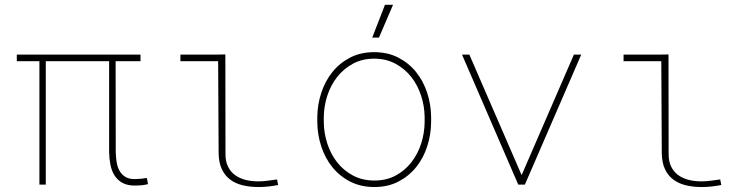

<svg xmlns="http://www.w3.org/2000/svg" viewBox="-20 -750 3040 780"><path d="M550.8 -501.5H449.7L450.2 -132.3Q450.7 -112.3 453.6 -92.8Q456.5 -73.2 464.8 -57.6Q473.1 -42 488 -32.2Q502.9 -22.5 526.4 -22.5Q539.1 -22.5 551.5 -23.7Q564 -24.9 576.7 -26.9L581.1 -2Q567.9 1.5 554.7 2.7Q541.5 3.9 527.8 3.9Q497.1 3.9 477.1 -7.3Q457 -18.6 445.3 -37.1Q433.6 -55.7 428.7 -80.3Q423.8 -105 423.3 -132.3V-501.5H166V0H140.1V-501.5H48.3V-528.3H550.8Z M712.9 -528.3H866.2L895.5 -528.8L896 -126.5Q895.5 -95.7 905.8 -74.2Q916 -52.7 934.1 -39.3Q952.1 -25.9 976.6 -19.5Q1001 -13.2 1029.3 -13.2Q1048.8 -13.2 1067.6 -15.9Q1086.4 -18.6 1105.5 -21L1109.9 1.5Q1069.3 9.8 1030.3 9.8Q995.1 9.8 965.8 2.7Q936.5 -4.4 915 -20.5Q893.6 -36.6 881.3 -62.5Q869.1 -88.4 868.2 -126.5L866.2 -501.5H712.9Z M1269 -274.4Q1269.5 -325.2 1285.2 -372.8Q1300.8 -420.4 1330.1 -457Q1359.4 -493.7 1402.1 -515.9Q1444.8 -538.1 1500 -538.1Q1555.2 -538.1 1597.9 -516.1Q1640.6 -494.1 1670.2 -457.5Q1699.7 -420.9 1715.3 -373.3Q1731 -325.7 1731.4 -274.4V-253.9Q1731 -203.1 1715.6 -155.5Q1700.2 -107.9 1670.9 -71.3Q1641.6 -34.7 1598.9 -12.5Q1556.2 9.8 1501 9.8Q1445.8 9.8 1402.8 -12.2Q1359.9 -34.2 1330.3 -70.8Q1300.8 -107.4 1285.2 -155Q1269.5 -202.6 1269 -253.9ZM1295.4 -253.9Q1295.9 -209 1309.8 -166.3Q1323.7 -123.5 1349.9 -90.3Q1376 -57.1 1414.1 -36.9Q1452.1 -16.6 1501 -16.6Q1549.8 -16.6 1587.4 -36.9Q1625 -57.1 1651.1 -90.6Q1677.2 -124 1690.9 -166.5Q1704.6 -209 1705.1 -253.9V-274.4Q1704.6 -318.8 1690.7 -361.6Q1676.8 -404.3 1650.6 -437.5Q1624.5 -470.7 1586.4 -491.2Q1548.3 -511.7 1500 -511.7Q1451.7 -511.7 1413.8 -491.2Q1376 -470.7 1349.9 -437.5Q1323.7 -404.3 1309.8 -361.6Q1295.9 -318.8 1295.4 -274.4ZM1543.9 -730.5H1576.7L1519.5 -597.2H1492.2Z M2099.1 -38.6 2311.5 -528.3H2341.3L2112.3 0H2085.4L1856.9 -528.3H1886.7Z M2513.2 -528.3H2666.5L2695.8 -528.8L2696.3 -126.5Q2695.8 -95.7 2706.1 -74.2Q2716.3 -52.7 2734.4 -39.3Q2752.4 -25.9 2776.9 -19.5Q2801.3 -13.2 2829.6 -13.2Q2849.1 -13.2 2867.9 -15.9Q2886.7 -18.6 2905.8 -21L2910.2 1.5Q2869.6 9.8 2830.6 9.8Q2795.4 9.8 2766.1 2.7Q2736.8 -4.4 2715.3 -20.5Q2693.8 -36.6 2681.6 -62.5Q2669.4 -88.4 2668.5 -126.5L2666.5 -501.5H2513.2Z"/></svg>

Font: Roboto Mono Thin
Style: Regular
Weight: 250
Designer: Google
Version: Version 2.000985; 2015; ttfautohint (v1.3)